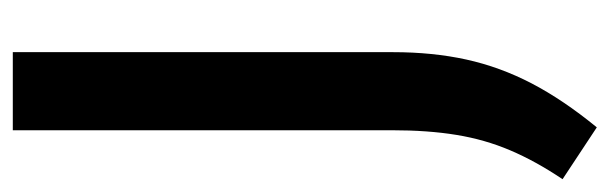

<svg xmlns="http://www.w3.org/2000/svg" viewBox="-361 -434 952 300"><g transform="rotate(-90 115.0 -284.0)"><path d="M66 172.5 -15 119Q13.5 76.5 30.2 37Q47 -2.5 54.2 -46.8Q61.5 -91 61.5 -148.5V-740H183.5V-146Q183.5 -84 172 -31.5Q160.5 21 134.8 70.5Q109 120 66 172.5Z"/></g></svg>

Font: Encode Sans Cnd SmBold
Style: Regular
Weight: 600
Width: 3
Designer: Multiple Designers
Foundry: Impallari Type
Version: Version 3.002; ttfautohint (v1.8.3) -l 8 -r 50 -G 200 -x 14 